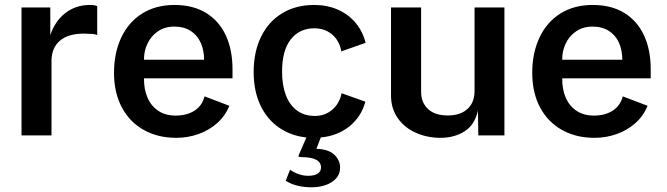

<svg xmlns="http://www.w3.org/2000/svg" viewBox="-20 -560 2757 794"><path d="M69 -529H188V-414.5Q207.5 -473.5 250.8 -506.5Q294 -539.5 351 -539.5Q372.5 -539.5 382 -534.5V-415Q372 -420 351.5 -420Q334.5 -421 326.5 -421Q262 -421 227.5 -391.5Q193 -362 193 -307.5V0H69Z M701.5 -539.5Q778.5 -539.5 832.2 -506.5Q886 -473.5 913.8 -413.8Q941.5 -354 941.5 -273.5V-236H575.5Q575 -190.5 590.2 -155.8Q605.5 -121 635 -101.5Q664.5 -82 706.5 -82Q752 -82 783.8 -102Q815.5 -122 826 -161.5L928.5 -122.5Q911.5 -80.5 878 -50.8Q844.5 -21 800.5 -5.5Q756.5 10 709 10Q632.5 10 574.2 -22.8Q516 -55.5 483.8 -116.2Q451.5 -177 451.5 -259Q451.5 -340.5 481.2 -404.2Q511 -468 567.5 -503.8Q624 -539.5 701.5 -539.5ZM824 -313Q824 -352 810.2 -383Q796.5 -414 768.8 -432Q741 -450 701 -450Q661.5 -450 633 -430.5Q604.5 -411 589.8 -379.5Q575 -348 575.5 -313Z M1279.5 -539.5Q1333.5 -539.5 1377.5 -520Q1421.5 -500.5 1450.8 -465.2Q1480 -430 1492 -383L1391.5 -347.5Q1387.5 -373 1373.5 -394.8Q1359.5 -416.5 1335.5 -429.8Q1311.5 -443 1280 -443Q1218.5 -443 1182.5 -397.2Q1146.5 -351.5 1146.5 -263.5Q1146.5 -207.5 1162.2 -166.2Q1178 -125 1208.5 -102.8Q1239 -80.5 1282 -80.5Q1313 -80.5 1336.8 -94.2Q1360.5 -108 1374.5 -129.5Q1388.5 -151 1392.5 -174.5L1491 -139.5Q1474 -77 1425 -37.5Q1376 2 1306.5 8.5L1288.5 55.5Q1339 57 1362.8 80Q1386.5 103 1386.5 133.5Q1386.5 158.5 1370.8 176.8Q1355 195 1328.2 204.8Q1301.5 214.5 1269.5 214.5Q1203.5 214.5 1161.5 187.5L1179.5 142Q1216.5 167 1254.5 167Q1280 167 1293.8 158Q1307.5 149 1307.5 132.5Q1307.5 111.5 1287.8 100.8Q1268 90 1223 89.5Q1214.5 89.5 1214.5 85.5Q1214.5 83 1215.5 81L1247 8.5Q1182.5 1.5 1133.2 -32.8Q1084 -67 1056.5 -125.5Q1029 -184 1029 -262.5Q1029 -344.5 1059.2 -407.2Q1089.5 -470 1146.2 -504.8Q1203 -539.5 1279.5 -539.5Z M1597 -166V-529H1721.5V-180.5Q1721.5 -136 1750 -109.2Q1778.5 -82.5 1832 -82.5Q1883 -82.5 1912.8 -109Q1942.5 -135.5 1942.5 -184.5V-529H2066V0H1958L1956.5 -103Q1943.5 -43.5 1901 -16.8Q1858.5 10 1801.5 10Q1748 10 1701.2 -10.2Q1654.5 -30.5 1625.8 -70.2Q1597 -110 1597 -166Z M2431 -539.5Q2508 -539.5 2561.8 -506.5Q2615.5 -473.5 2643.2 -413.8Q2671 -354 2671 -273.5V-236H2305Q2304.5 -190.5 2319.8 -155.8Q2335 -121 2364.5 -101.5Q2394 -82 2436 -82Q2481.5 -82 2513.2 -102Q2545 -122 2555.5 -161.5L2658 -122.5Q2641 -80.5 2607.5 -50.8Q2574 -21 2530 -5.5Q2486 10 2438.5 10Q2362 10 2303.8 -22.8Q2245.5 -55.5 2213.2 -116.2Q2181 -177 2181 -259Q2181 -340.5 2210.8 -404.2Q2240.5 -468 2297 -503.8Q2353.5 -539.5 2431 -539.5ZM2553.5 -313Q2553.5 -352 2539.8 -383Q2526 -414 2498.2 -432Q2470.5 -450 2430.5 -450Q2391 -450 2362.5 -430.5Q2334 -411 2319.2 -379.5Q2304.5 -348 2305 -313Z"/></svg>

Font: 1883 Sans SemiBold
Style: Regular
Weight: 600
Designer: 1883 Sans project is a fork of Public Sans.
Version: Version 1.009